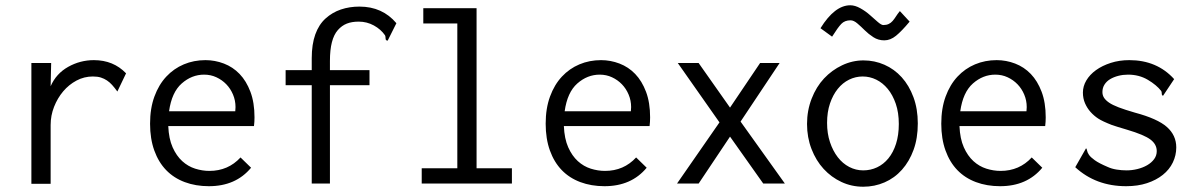

<svg xmlns="http://www.w3.org/2000/svg" viewBox="-20 -696 4540 728"><path d="M99 -457H174L172 -369Q193 -417 238.5 -442.5Q284 -468 336 -468Q410 -468 458 -418L425 -349Q414 -364 405 -374Q396 -384 385.5 -391Q375 -398 362.5 -402Q350 -406 332 -406Q299 -406 270 -390.5Q241 -375 219.5 -349.5Q198 -324 185 -291Q172 -258 172 -222V1H99Z M759 -468Q795 -468 829 -455Q863 -442 888.5 -415.5Q914 -389 929.5 -348Q945 -307 945 -251Q945 -243 944.5 -234.5Q944 -226 943 -218H618Q620 -170 634.5 -137.5Q649 -105 671 -85Q693 -65 720 -56.5Q747 -48 774 -48Q845 -48 892 -99L932 -60Q874 10 772 10Q722 10 680.5 -5.5Q639 -21 610 -51Q581 -81 565 -125.5Q549 -170 549 -227Q549 -285 565.5 -330Q582 -375 610.5 -405.5Q639 -436 677 -452Q715 -468 759 -468ZM621 -274H872Q872 -278 872.5 -281.5Q873 -285 873 -290Q873 -315 863.5 -337.5Q854 -360 838 -376.5Q822 -393 800.5 -403Q779 -413 754 -413Q707 -413 669 -379.5Q631 -346 621 -274Z M1343 -671Q1430 -671 1483 -608L1450 -542Q1442 -542 1442 -550Q1442 -558 1440 -562Q1424 -585 1397.5 -599.5Q1371 -614 1340 -614Q1314 -614 1295 -606.5Q1276 -599 1261 -582Q1246 -565 1238.5 -536Q1231 -507 1231 -465V-430H1381V-373H1231V0H1162V-373H1063V-430H1162V-475Q1162 -528 1175.5 -565.5Q1189 -603 1214.5 -626Q1240 -649 1272.5 -660Q1305 -671 1343 -671Z M1585 -665H1787V-58H1921V0H1579V-58H1714V-607H1585Z M2259 -468Q2295 -468 2329 -455Q2363 -442 2388.5 -415.5Q2414 -389 2429.5 -348Q2445 -307 2445 -251Q2445 -243 2444.5 -234.5Q2444 -226 2443 -218H2118Q2120 -170 2134.5 -137.5Q2149 -105 2171 -85Q2193 -65 2220 -56.5Q2247 -48 2274 -48Q2345 -48 2392 -99L2432 -60Q2374 10 2272 10Q2222 10 2180.5 -5.5Q2139 -21 2110 -51Q2081 -81 2065 -125.5Q2049 -170 2049 -227Q2049 -285 2065.5 -330Q2082 -375 2110.5 -405.5Q2139 -436 2177 -452Q2215 -468 2259 -468ZM2121 -274H2372Q2372 -278 2372.5 -281.5Q2373 -285 2373 -290Q2373 -315 2363.5 -337.5Q2354 -360 2338 -376.5Q2322 -393 2300.5 -403Q2279 -413 2254 -413Q2207 -413 2169 -379.5Q2131 -346 2121 -274Z M2862 -457H2936L2788 -235L2956 0H2874L2748 -178L2629 0H2547L2708 -232L2550 -457H2629L2748 -288Z M3254 -467Q3296 -467 3333.5 -450.5Q3371 -434 3399 -403Q3427 -372 3443.5 -327.5Q3460 -283 3460 -228Q3460 -172 3444 -128Q3428 -84 3400 -52.5Q3372 -21 3334 -4.5Q3296 12 3253 12Q3209 12 3170.5 -6Q3132 -24 3103 -55.5Q3074 -87 3057 -131Q3040 -175 3040 -226Q3040 -277 3057.5 -322Q3075 -367 3104.5 -398.5Q3134 -430 3173 -448.5Q3212 -467 3254 -467ZM3388 -226Q3388 -269 3376.5 -302.5Q3365 -336 3346 -359Q3327 -382 3302.5 -394Q3278 -406 3251 -406Q3224 -406 3199.5 -394Q3175 -382 3156.5 -359Q3138 -336 3127 -303.5Q3116 -271 3116 -230Q3116 -190 3127 -157Q3138 -124 3156.5 -100Q3175 -76 3200 -63Q3225 -50 3253 -50Q3281 -50 3305.5 -61.5Q3330 -73 3348.5 -95.5Q3367 -118 3377.5 -151Q3388 -184 3388 -226ZM3135 -557 3091 -589Q3145 -676 3204 -676Q3222 -676 3242.5 -664.5Q3263 -653 3279 -638.5Q3295 -624 3308.5 -612.5Q3322 -601 3329 -601Q3341 -601 3349.5 -605Q3358 -609 3364.5 -616.5Q3371 -624 3377 -633.5Q3383 -643 3392 -654L3429 -614Q3399 -578 3377.5 -560.5Q3356 -543 3333 -543Q3310 -543 3291.5 -555Q3273 -567 3259 -581Q3245 -595 3231 -607Q3217 -619 3205 -619Q3183 -619 3170 -605.5Q3157 -592 3135 -557Z M3759 -468Q3795 -468 3829 -455Q3863 -442 3888.5 -415.5Q3914 -389 3929.5 -348Q3945 -307 3945 -251Q3945 -243 3944.5 -234.5Q3944 -226 3943 -218H3618Q3620 -170 3634.5 -137.5Q3649 -105 3671 -85Q3693 -65 3720 -56.5Q3747 -48 3774 -48Q3845 -48 3892 -99L3932 -60Q3874 10 3772 10Q3722 10 3680.5 -5.5Q3639 -21 3610 -51Q3581 -81 3565 -125.5Q3549 -170 3549 -227Q3549 -285 3565.5 -330Q3582 -375 3610.5 -405.5Q3639 -436 3677 -452Q3715 -468 3759 -468ZM3621 -274H3872Q3872 -278 3872.5 -281.5Q3873 -285 3873 -290Q3873 -315 3863.5 -337.5Q3854 -360 3838 -376.5Q3822 -393 3800.5 -403Q3779 -413 3754 -413Q3707 -413 3669 -379.5Q3631 -346 3621 -274Z M4432 -396 4390 -333Q4385 -334 4385 -341Q4385 -348 4383 -351Q4365 -374 4332 -393.5Q4299 -413 4257 -413Q4238 -413 4220.5 -408.5Q4203 -404 4189.5 -396Q4176 -388 4168 -375.5Q4160 -363 4160 -347Q4160 -335 4166 -325.5Q4172 -316 4185 -307Q4198 -298 4221.5 -289Q4245 -280 4283 -269Q4369 -246 4404.5 -214.5Q4440 -183 4440 -137Q4440 -107 4427 -80Q4414 -53 4389 -33Q4364 -13 4329 -1.5Q4294 10 4250 10Q4135 10 4057 -62L4098 -134Q4101 -131 4102 -124.5Q4103 -118 4109 -109Q4115 -100 4131 -88.5Q4147 -77 4180 -63Q4195 -56 4214 -53Q4233 -50 4252 -50Q4272 -50 4292.5 -55Q4313 -60 4329.5 -69.5Q4346 -79 4356 -92.5Q4366 -106 4366 -123Q4366 -149 4342 -167Q4318 -185 4254 -204Q4210 -217 4196 -222Q4160 -236 4144 -246.5Q4128 -257 4115 -271.5Q4102 -286 4094 -304.5Q4086 -323 4086 -345Q4086 -369 4099 -391Q4112 -413 4135.5 -430Q4159 -447 4191.5 -457.5Q4224 -468 4262 -468Q4367 -468 4432 -396Z"/></svg>

Font: InconsolataGo
Style: Regular
Weight: 400
Designer: Raph Levien, Kirill Tkachev
Foundry: Cyreal
Version: Version 1.013